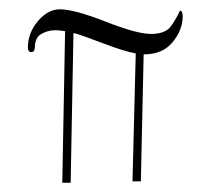

<svg xmlns="http://www.w3.org/2000/svg" viewBox="-20 -392 453 413"><path d="M114 1 120 -325Q113 -326 107.5 -326.5Q102 -327 99 -327Q83 -327 69 -319Q55 -311 55 -290Q55 -287 53.5 -283.5Q52 -280 47 -280Q40 -280 40 -290Q40 -321 61.5 -346.5Q83 -372 109 -372Q139 -372 206 -346Q274 -319 305 -319Q336 -319 348 -336Q360 -353 367 -369Q373 -369 373 -357Q373 -328 351.5 -301.5Q330 -275 289 -275L283 -2H265L272 -277Q246 -282 204 -298Q180 -307 163.5 -313Q147 -319 138 -321L132 1Z"/></svg>

Font: Updock
Style: Regular
Weight: 400
Designer: Robert E. Leuschke
Foundry: Robert E. Leuschke
Version: Version 1.010; ttfautohint (v1.8.4.7-5d5b)